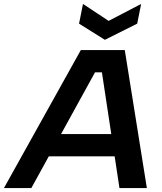

<svg xmlns="http://www.w3.org/2000/svg" viewBox="-63 -954 821 974"><path d="M454 -587H419L96 0H-43L347 -700H570L682 0H543ZM163 -274H571L548 -161H141ZM653 -934 633 -834 469 -752 338 -834 358 -934 488 -848Z"/></svg>

Font: Albert Sans
Style: Bold Italic
Weight: 700
Italic angle: -11.25°
Designer: Andreas Rasmussen
Foundry: a.Foundry
Version: Version 1.025